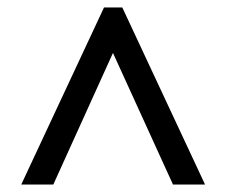

<svg xmlns="http://www.w3.org/2000/svg" viewBox="-20 -734 609 515"><path d="M37 -239 259 -714H308L530 -239H444L283 -592L123 -239Z"/></svg>

Font: Noto Serif Black
Style: Regular
Weight: 900
Designer: Monotype Design Team
Foundry: Monotype Imaging Inc.
Version: Version 2.014; ttfautohint (v1.8.4.7-5d5b)